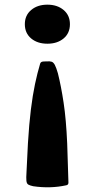

<svg xmlns="http://www.w3.org/2000/svg" viewBox="-20 -532 408 827"><path d="M180.1 -267.6Q195.4 -268.6 202.8 -266Q210.2 -263.4 216.2 -252.4Q222.1 -241.4 229.4 -216.2Q243.1 -161.7 254 -89.6Q264.9 -17.6 269.4 85.4L274.8 254.6Q274.8 264.6 264.8 266.2Q196.8 281 122.8 270.1Q108.5 267 101.8 263Q95 259 93.7 246.6Q92.4 234.2 94.2 208.9L100.3 85.4Q105.3 2 113 -60.1Q120.7 -122.2 130.8 -170Q140.9 -217.8 152.8 -257.4Q155 -265.9 165.6 -267ZM184.1 -511.9Q226.8 -511.9 254 -488.9Q281.2 -465.9 281.2 -427.8Q281.2 -389.2 254 -366.4Q226.8 -343.7 184.1 -343.7Q141.4 -343.7 114.2 -366.4Q87 -389.2 87 -427.8Q87 -465.9 114.2 -488.9Q141.4 -511.9 184.1 -511.9Z"/></svg>

Font: Hahmlet
Style: Regular
Weight: 400
Designer: Minjoo Ham & Mark Frömberg
Foundry: hypertype
Version: Version 1.002